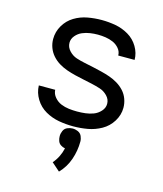

<svg xmlns="http://www.w3.org/2000/svg" viewBox="-116 -624 808 952"><g transform="rotate(15 288.0 -147.5)"><path d="M277 243Q310 209 325.5 164Q341 119 341 72Q341 58 335 44.5Q329 31 315.5 25Q302 19 288 19Q274 19 260.5 25Q247 31 241 44.5Q235 58 235 72Q235 84 239 96Q243 108 253.5 115Q264 122 276 124Q271 147 260.5 168Q250 189 235 206ZM286 8Q324 8 360.5 1.5Q397 -5 430 -23.5Q463 -42 483.5 -75Q504 -108 504 -145Q504 -168 496 -190Q488 -212 472.5 -229Q457 -246 437 -258Q417 -270 395.5 -277.5Q374 -285 351.5 -290.5Q329 -296 306.5 -301Q284 -306 261.5 -310.5Q239 -315 217.5 -322Q196 -329 179 -347Q162 -365 162 -388Q162 -408 176 -424.5Q190 -441 209 -449Q228 -457 248 -460Q268 -463 288 -463Q308 -463 328 -460Q348 -457 366.5 -449Q385 -441 398.5 -425Q412 -409 412 -389H496Q496 -424 477 -456Q458 -488 426.5 -506.5Q395 -525 359.5 -531.5Q324 -538 288 -538Q252 -538 216 -531.5Q180 -525 148.5 -506Q117 -487 98 -454.5Q79 -422 79 -385Q79 -362 87 -340.5Q95 -319 110.5 -301.5Q126 -284 146 -272Q166 -260 187.5 -252.5Q209 -245 231.5 -239.5Q254 -234 276 -229.5Q298 -225 320.5 -220Q343 -215 365 -208Q387 -201 404 -183.5Q421 -166 421 -143Q421 -122 405.5 -105Q390 -88 370 -80.5Q350 -73 329 -70.5Q308 -68 286 -68Q265 -68 244 -70.5Q223 -73 203.5 -81Q184 -89 169.5 -106Q155 -123 154 -144H70Q71 -107 91 -74.5Q111 -42 143.5 -23.5Q176 -5 212.5 1.5Q249 8 286 8Z"/></g></svg>

Font: Iosevka SS01 Extended
Style: Regular
Weight: 400
Width: 7
Monospace: yes
Designer: Belleve Invis
Foundry: Belleve Invis
Version: Version 3.4.7; ttfautohint (v1.8.3)